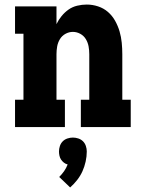

<svg xmlns="http://www.w3.org/2000/svg" viewBox="-20 -558 640 843"><path d="M46 0V-120H83V-410H46V-530H228V-452Q237 -471 250.5 -487.5Q264 -504 281 -516Q298 -528 319 -533Q340 -538 361 -538Q386 -538 410.5 -530Q435 -522 454 -505.5Q473 -489 485.5 -466.5Q498 -444 505 -420Q512 -396 514.5 -370.5Q517 -345 517 -320V-120H554V0H335V-120H372V-320Q372 -337 369 -354Q366 -371 357 -386Q348 -401 332.5 -409.5Q317 -418 300 -418Q283 -418 267.5 -409.5Q252 -401 243 -386Q234 -371 231 -354Q228 -337 228 -320V-120H265V0ZM288 265 240 219Q252 207 261.5 193.5Q271 180 277 164Q268 162 260.5 156Q253 150 248 142.5Q243 135 241 125.5Q239 116 239 107Q239 95 243 83Q247 71 255.5 62.5Q264 54 276 50Q288 46 300 46Q312 46 324 50Q336 54 344.5 62.5Q353 71 357 83Q361 95 361 107Q361 129 356 151.5Q351 174 342 194Q333 214 319 232Q305 250 288 265Z"/></svg>

Font: Iosevka Slab Heavy Extended
Style: Regular
Weight: 900
Width: 7
Monospace: yes
Designer: Belleve Invis
Foundry: Belleve Invis
Version: Version 11.1.0; ttfautohint (v1.8.3)